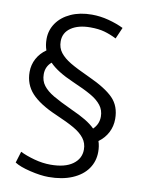

<svg xmlns="http://www.w3.org/2000/svg" viewBox="-97 -847 767 1032"><g transform="rotate(10 286.5 -331.0)"><path d="M472 -118Q481 -92 481 -60Q481 -8 452.5 32.5Q424 73 369.5 96Q315 119 241 119Q197 119 139 105Q81 91 54 73L73 11Q105 27 150.5 39.5Q196 52 240 52Q318 52 360.5 21.5Q403 -9 403 -59Q403 -94 383 -120Q363 -146 325.5 -167.5Q288 -189 223 -217Q130 -257 86.5 -304.5Q43 -352 43 -420Q43 -459 61 -492.5Q79 -526 112 -549Q102 -576 102 -610Q102 -658 129 -697Q156 -736 205.5 -758.5Q255 -781 320 -781Q366 -781 411.5 -769Q457 -757 494 -739L467 -677Q433 -694 401 -703Q369 -712 324 -712Q258 -712 218.5 -685Q179 -658 179 -611Q179 -575 199 -549.5Q219 -524 255 -502.5Q291 -481 361 -449Q456 -406 498 -363Q540 -320 540 -250Q540 -210 522.5 -176Q505 -142 472 -118ZM432 -179Q462 -208 462 -249Q462 -284 442 -310Q422 -336 384.5 -357.5Q347 -379 282 -407Q192 -446 151 -489Q120 -463 120 -421Q120 -385 139.5 -359.5Q159 -334 195.5 -312.5Q232 -291 301 -259Q348 -238 379.5 -219Q411 -200 432 -179Z"/></g></svg>

Font: Catamaran
Style: Regular
Weight: 400
Designer: Pria Ravichandran
Version: Version 1.000;PS 001.000;hotconv 1.0.70;makeotf.lib2.5.58329